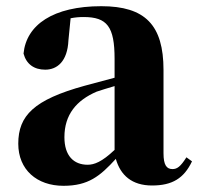

<svg xmlns="http://www.w3.org/2000/svg" viewBox="-20 -583 640 620"><path d="M471 16C536 16 574 -7 600 -62L582 -75C563 -45 552 -37 537 -37C518 -37 508 -50 508 -88V-357C508 -502 449 -563 307 -563C152 -563 65 -503 56 -410C65 -376 90 -358 126 -358C164 -358 198 -384 201 -453L208 -524C223 -527 236 -528 250 -528C326 -528 350 -497 350 -393V-332L253 -306C90 -261 39 -210 39 -119C39 -35 99 17 185 17C265 17 303 -14 354 -70C369 -17 406 16 471 16ZM350 -99C309 -60 284 -51 263 -51C218 -51 188 -80 188 -140C188 -213 227 -259 292 -287C306 -292 327 -298 350 -305Z"/></svg>

Font: Source Han Serif KR Heavy
Style: Regular
Weight: 900
Designer: Ryoko NISHIZUKA 西塚涼子 (kana & ideographs); Frank Grießhammer (Latin, Greek & Cyrillic); Wenlong ZHANG 张文龙 (bopomofo); San
Foundry: Adobe
Version: Version 2.001;hotconv 1.1.0;makeotfexe 2.6.0